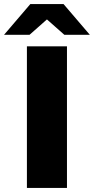

<svg xmlns="http://www.w3.org/2000/svg" viewBox="-63 -929 464 949"><path d="M70 -700H268V0H70ZM255 -757 169 -833 83 -757H-43L87 -909H251L381 -757Z"/></svg>

Font: CMG Sans ExtraBold
Style: Regular
Weight: 800
Designer: Julieta Ulanovsky
Foundry: Julieta Ulanovsky
Version: Version 7.200